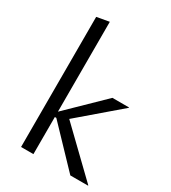

<svg xmlns="http://www.w3.org/2000/svg" viewBox="-176 -809 804 901"><g transform="rotate(30 225.5 -358.5)"><path d="M158 -201H150V0H83V-705L150 -717V-230L339 -414H429V-412L213 -227L446 -2V0H350Z"/></g></svg>

Font: LXGW Bright GB
Style: Regular
Weight: 400
Designer: Christian Thalmann (Catharsis Fonts)
Foundry: LXGW / Christian Thalmann (Catharsis Fonts) / Fontworks Inc.
Version: Version 5.510